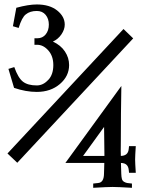

<svg xmlns="http://www.w3.org/2000/svg" viewBox="-20 -810 656 879"><path d="M276.4 -697.3Q276.4 -675.3 261.5 -653.1Q246.6 -630.9 222.2 -619.6Q258.3 -603 277.3 -574.2Q296.4 -545.4 296.4 -512.2Q296.4 -461.4 254.2 -425.3Q211.9 -389.2 148.4 -389.2Q98.6 -389.2 44.4 -407.7Q40 -424.8 18.6 -494.6L45.4 -502.9Q63 -453.1 85.2 -436Q107.4 -418.9 148.4 -418.9Q178.2 -418.9 201.7 -445.3V-444.8Q224.1 -469.2 224.1 -512.2Q224.1 -553.2 201.2 -579.1Q178.2 -605 149.9 -605H137.7V-634.8H150.9Q174.8 -634.8 189.2 -652.6Q203.6 -670.4 203.6 -697.3Q203.6 -724.1 189 -741.9Q174.3 -759.8 148.4 -759.8Q117.2 -759.8 98.1 -744.1Q80.1 -730.5 65.4 -682.1L39.1 -689.9Q44.4 -721.7 54.7 -774.4Q110.8 -789.6 148.4 -789.6Q207 -789.6 241.7 -762Q276.4 -734.4 276.4 -697.3ZM589.8 -634.3 59.1 -64.9 14.2 -107.4 545.4 -677.2ZM458 -96.2V-105.5Q458 -149.9 456.5 -229Q439.5 -205.1 408 -161.9Q376.5 -118.7 360.4 -96.2ZM533.2 -168Q533.2 -159.2 533 -142.6Q532.7 -126 532.7 -118.7Q532.7 -114.7 533 -107.2Q533.2 -99.6 533.2 -96.2Q566.4 -96.7 569.3 -127.9L570.8 -141.1H601.6Q598.6 -95.7 598.6 -79.6Q598.6 -64.5 601.6 -19H570.8L569.3 -32.2Q566.4 -63.5 533.7 -64Q533.7 -58.1 534.4 -40.8Q535.2 -23.4 535.2 -14.6Q535.6 0.5 538.1 9.3Q540.5 18.1 548.3 22.5Q556.2 26.9 562.3 27.8Q568.4 28.8 584 30.3V49.8Q518.6 45.9 495.6 45.9Q473.1 45.9 406.7 49.8V30.3L429.7 27.8H429.2Q455.6 25.9 456.1 -14.6Q456.1 -19.5 456.8 -38.1Q457.5 -56.6 457.5 -64H279.3L535.6 -416.5Q533.2 -285.6 533.2 -168Z"/></svg>

Font: Flanker
Style: Bold
Weight: 700
Designer: Flanker
Foundry: Flanker
Version: Version 2.021